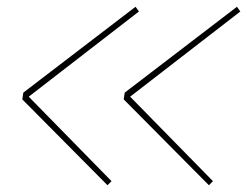

<svg xmlns="http://www.w3.org/2000/svg" viewBox="-20 -556 740 568"><path d="M298 -8 46 -262 49 -282 381 -536 391 -522 65 -270 310 -20ZM598 -8 346 -262 349 -282 681 -536 691 -522 365 -270 610 -20Z"/></svg>

Font: Georama ExtraExtended Thin
Style: Italic
Weight: 100
Width: 8
Italic angle: -9°
Designer: Jean-Baptiste Levee
Foundry: Production Type
Version: Version 1.000